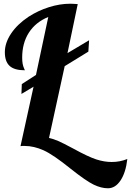

<svg xmlns="http://www.w3.org/2000/svg" viewBox="-20 -760 703 1030"><path d="M373 37Q453 81 496 95Q539 109 579 109Q602 109 622.5 105Q643 101 663 93Q655 165 627 207.5Q599 250 559 250Q523 250 482.5 230.5Q442 211 360 146Q266 70 214 46.5Q162 23 113 23Q104 23 99 23Q94 23 90 24L160 -295L95 -256L97 -309L173 -358L239 -669Q171 -641 135 -585Q99 -529 99 -451Q99 -432 101.5 -418Q104 -404 110 -391Q112 -387 112.5 -385.5Q113 -384 113 -383Q57 -383 31.5 -406.5Q6 -430 6 -480Q6 -530 39.5 -580Q73 -630 133 -670Q184 -703 242.5 -721.5Q301 -740 357 -740Q364 -740 372.5 -739.5Q381 -739 397 -738L342 -475L458 -544L454 -483L327 -405L243 -20Q266 -15 292.5 -3.5Q319 8 373 37Z"/></svg>

Font: Galada
Style: Regular
Weight: 400
Designer: Latin by Pablo Impallari, Bengali by Jeremie Hornus, Yoann Minet, and Juan Bruce
Foundry: black foundry
Version: Version 1.261;PS 1.261;hotconv 1.0.86;makeotf.lib2.5.63406